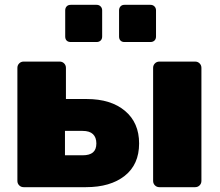

<svg xmlns="http://www.w3.org/2000/svg" viewBox="-20 -775 912 795"><path d="M78 0Q67 0 59.5 -7.5Q52 -15 52 -26V-494Q52 -505 59.5 -512.5Q67 -520 78 -520H227Q238 -520 245.5 -512.5Q253 -505 253 -494V-365H339Q439 -365 497.5 -316Q556 -267 556 -181Q556 -94 496.5 -47Q437 0 336 0ZM249 -132H322Q351 -132 365 -144Q379 -156 379 -181Q379 -206 365 -219.5Q351 -233 322 -233H249ZM640 0Q629 0 621.5 -7.5Q614 -15 614 -26V-494Q614 -505 621.5 -512.5Q629 -520 640 -520H788Q799 -520 806.5 -512.5Q814 -505 814 -494V-26Q814 -15 806.5 -7.5Q799 0 788 0ZM495 -601Q485 -601 479 -607Q473 -613 473 -624V-732Q473 -742 479 -748.5Q485 -755 495 -755H603Q613 -755 619.5 -748.5Q626 -742 626 -732V-624Q626 -613 619.5 -607Q613 -601 603 -601ZM273 -601Q262 -601 256 -607Q250 -613 250 -624V-732Q250 -742 256 -748.5Q262 -755 273 -755H380Q390 -755 396.5 -748.5Q403 -742 403 -732V-624Q403 -613 396.5 -607Q390 -601 380 -601Z"/></svg>

Font: Rubik Light ExtraBold
Style: Regular
Weight: 800
Version: Version 2.104